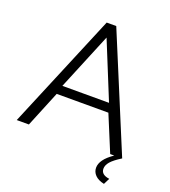

<svg xmlns="http://www.w3.org/2000/svg" viewBox="-157 -824 988 1114"><g transform="rotate(20 337.5 -267.5)"><path d="M614 175Q577 167 558 147.5Q539 128 539 102Q539 77 557 52Q575 27 614 0H589L497 -222H178L87 0H12L309 -710H368L663 0Q618 28 599.5 49.5Q581 71 581 93Q581 130 633 137ZM481 -277 338 -628 193 -277Z"/></g></svg>

Font: Oxford Sans
Style: Regular
Weight: 400
Designer: Matt McInerney, Pablo Impallari, Rodrigo Fuenzalida
Foundry: Matt McInerney, Pablo Impallari, Rodrigo Fuenzalida
Version: Version 3.000g; ttfautohint (v1.5) -l 8 -r 28 -G 28 -x 14 -D